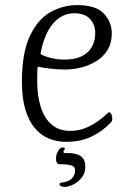

<svg xmlns="http://www.w3.org/2000/svg" viewBox="-20 -544 505 754"><path d="M240 13Q203 13 171.5 0Q140 -13 116.5 -41Q93 -69 79.5 -114Q66 -159 66 -222Q66 -336 97 -402Q128 -468 177.5 -496Q227 -524 283 -524Q357 -524 388 -490.5Q419 -457 419 -413Q419 -375 402.5 -348Q386 -321 358.5 -304Q331 -287 299 -279Q267 -271 236 -271Q205 -271 176.5 -274.5Q148 -278 128 -282Q127 -277 126.5 -259Q126 -241 126 -227Q126 -170 139.5 -125.5Q153 -81 182 -55.5Q211 -30 256 -30Q287 -30 313.5 -40.5Q340 -51 360 -65Q380 -79 390 -88Q400 -97 403 -100Q406 -103 409 -103Q414 -103 417.5 -94.5Q421 -86 421 -77Q421 -73 420 -70Q419 -67 414 -62Q382 -28 339 -7.5Q296 13 240 13ZM139 -333Q143 -327 171.5 -318.5Q200 -310 234 -310Q273 -310 299.5 -322.5Q326 -335 340 -358.5Q354 -382 354 -416Q354 -446 334 -469Q314 -492 270 -492Q241 -492 214.5 -475Q188 -458 168.5 -422.5Q149 -387 139 -333ZM234 190Q225 190 219.5 187Q214 184 214 179Q214 174 222 173Q251 170 263 156Q275 142 275 126Q275 110 260 105.5Q245 101 222 101H214Q207 101 203.5 95Q200 89 200 79Q200 62 208.5 48.5Q217 35 225 35Q228 35 231.5 36Q235 37 235 40Q235 41 232 45Q229 49 229 53Q229 57 236 57H243Q266 57 282 62Q298 67 306.5 78.5Q315 90 315 111Q315 136 301 153.5Q287 171 268 180.5Q249 190 234 190Z"/></svg>

Font: Briem Hand Thin
Style: Regular
Weight: 100
Designer: Gunnlaugur SE Briem, Eben Sorkin
Foundry: Sorkin Type Co.
Version: Version 1.003